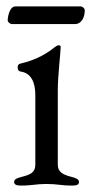

<svg xmlns="http://www.w3.org/2000/svg" viewBox="-20 -575 285 598"><path d="M18 -500H213C234 -500 244 -521 244 -543C244 -549 237 -555 231 -555H28C9 -555 4 -521 4 -512C4 -506 11 -500 18 -500ZM44 3C83 3 90 -2 125 -2C160 -2 168 3 206 3C219 3 226 0 226 -8C226 -18 214 -21 203 -24C176 -31 160 -39 160 -62V-294C160 -339 169 -413 169 -429C169 -432 167 -434 163 -434C159 -434 154 -431 149 -427C132 -413 97 -389 44 -377C38 -376 35 -372 35 -365C35 -357 38 -353 45 -352C79 -347 90 -315 90 -279V-62C90 -38 75 -31 47 -24C36 -21 24 -18 24 -8C24 0 32 3 44 3Z"/></svg>

Font: Garamond-Math
Style: Regular
Weight: 400
Version: Version 2019-08-16